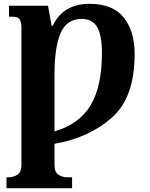

<svg xmlns="http://www.w3.org/2000/svg" viewBox="-20 -744 785 1004"><path d="M14 183H25Q50 183 71 169.5Q92 156 92 120V-598Q92 -627 84.5 -639.5Q77 -652 65.5 -654.5Q54 -657 31 -657H27V-714H231L250 -609H256Q310 -724 448 -724Q570 -724 627 -652.5Q684 -581 684 -461Q684 -233 564 -128Q444 -23 265 8V120Q265 156 285.5 169.5Q306 183 331 183H357V240H14ZM513 -465Q513 -560 488 -602.5Q463 -645 407 -645Q329 -645 297 -571Q265 -497 265 -357V-57Q395 -95 454 -194Q513 -293 513 -465Z"/></svg>

Font: Noto Serif ExtraBold
Style: Regular
Weight: 800
Designer: Monotype Design Team
Foundry: Monotype Imaging Inc.
Version: Version 1.001